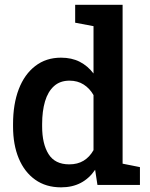

<svg xmlns="http://www.w3.org/2000/svg" viewBox="-20 -782 633 812"><path d="M238.3 10.3Q174.3 10.3 128.9 -22Q83.5 -54.2 59.3 -112.1Q35.2 -169.9 35.2 -247.1V-257.3Q35.2 -341.8 59.3 -404.8Q83.5 -467.8 129.2 -502.9Q174.8 -538.1 237.8 -538.1Q283.2 -538.1 317.1 -520.8Q351.1 -503.4 375.5 -471.2V-671.4L297.9 -686V-761.7H375.5H498.5V-89.8L571.8 -75.2V0H392.1L382.3 -64Q357.4 -27.3 321.5 -8.5Q285.6 10.3 238.3 10.3ZM272.9 -86.9Q308.1 -86.9 333.5 -102.3Q358.9 -117.7 375.5 -147V-379.9Q359.4 -408.2 333.7 -424.6Q308.1 -440.9 273.9 -440.9Q233.9 -440.9 208.3 -417.7Q182.6 -394.5 170.4 -353.3Q158.2 -312 158.2 -257.3V-247.1Q158.2 -173.8 185.3 -130.4Q212.4 -86.9 272.9 -86.9Z"/></svg>

Font: Roboto Slab LO Medium
Style: Regular
Weight: 500
Designer: Google
Version: Version 2.000